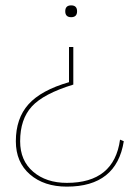

<svg xmlns="http://www.w3.org/2000/svg" viewBox="-20 -520 509 715"><path d="M267 -478Q267 -456 245 -456Q223 -456 223 -478Q223 -500 245 -500Q267 -500 267 -478ZM229 175Q144 175 91.5 129.5Q39 84 39 6Q39 -79 86 -131.5Q133 -184 237 -214V-345H253V-205Q142 -171 98.5 -123.5Q55 -76 55 6Q55 78 103.5 119.5Q152 161 229 161Q405 161 427 0L441 6Q414 175 229 175Z"/></svg>

Font: Elaine Sans Thin
Style: Regular
Weight: 250
Designer: Wei Huang
Foundry: Wei Huang
Version: Version 2.001;December 24, 2019;FontCreator 12.0.0.2547 64-b